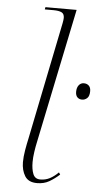

<svg xmlns="http://www.w3.org/2000/svg" viewBox="-55 -795 446 840"><g transform="rotate(5 168.5 -375.0)"><path d="M140 10Q102 10 86.5 -15.5Q71 -41 71 -76Q71 -100 76 -129Q81 -158 86 -180L191 -697Q194 -713 194 -720Q194 -738 182 -744Q170 -750 146 -750H108L110 -760H247L124 -166Q120 -148 116.5 -124Q113 -100 113 -80Q113 -48 121.5 -27.5Q130 -7 153 -7Q176 -7 195 -17Q214 -27 232 -45L238 -36Q217 -17 194 -3.5Q171 10 140 10ZM305 -371Q292 -371 284 -379Q276 -387 276 -403Q276 -421 284.5 -432Q293 -443 307 -443Q320 -443 328.5 -435Q337 -427 337 -411Q337 -389 327 -380Q317 -371 305 -371Z"/></g></svg>

Font: Noto Serif Display ExtraLight
Style: Italic
Weight: 200
Italic angle: -12°
Designer: Monotype Design Team
Foundry: Monotype Imaging Inc.
Version: Version 2.009